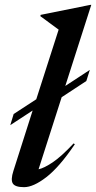

<svg xmlns="http://www.w3.org/2000/svg" viewBox="-20 -763 398 794"><path d="M36.5 -291.5 130 -352.5 222.5 -640.5Q209 -650.5 188.5 -665.5Q168 -680.5 147 -696L148 -701.5L354 -743H357.5L250 -407.5L351.5 -474L337 -428L235 -361L139.5 -63Q161.5 -67.5 197.2 -91.2Q233 -115 284.5 -170L289.5 -166.5Q225.5 -72 171.8 -30.5Q118 11 79.5 11Q42.5 11 33 -4.2Q23.5 -19.5 35.5 -56.5L115 -306L22.5 -245.5Z"/></svg>

Font: Newsreader Display Medium
Style: Italic
Weight: 500
Italic angle: -17°
Designer: Hugues Gentile
Foundry: Production Type
Version: Version 1.001